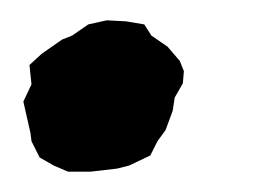

<svg xmlns="http://www.w3.org/2000/svg" viewBox="-20 -160 264 189"><path d="M47 9 33 3 19 -5 11 -21 10 -29 3 -60 11 -77 9 -96 21 -107 41 -121 51 -125 67 -136 85 -140 104 -139 122 -136 129 -125 145 -114 157 -100 161 -90 160 -78 152 -64 150 -51 143 -32 135 -21 128 -7 107 3 95 6 69 9Z"/></svg>

Font: Winky Rough Medium
Style: Italic
Weight: 500
Italic angle: -8.97852°
Designer: Simon Atzbach
Foundry: typofactur
Version: Version 1.206; ttfautohint (v1.8.4.7-5d5b)